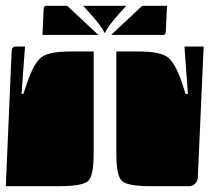

<svg xmlns="http://www.w3.org/2000/svg" viewBox="-20 -650 720 660"><path d="M126 -530 130 -620Q130 -630 140 -630H211L318 -530ZM362 -530 469 -630H554L550 -540Q550 -530 540 -530ZM266 -630H414L394 -608Q345 -553 342 -538H338Q335 -553 286 -608ZM0 -10 20 -475Q21 -490 35 -490H66L54 -327H60L74 -367Q97 -435 123.5 -454Q150 -473 222 -473H302V-120Q302 -45 282.5 -27.5Q263 -10 182 -10ZM380 -120V-473H457Q529 -473 555.5 -454Q582 -435 605 -367L618 -327H626L614 -490H680L660 -40Q659 -27 650.5 -18.5Q642 -10 630 -10H500Q419 -10 399.5 -27.5Q380 -45 380 -120Z"/></svg>

Font: PrimecolorCV1
Style: Medium
Weight: 500
Designer: gluk
Foundry: gluk
Version: Version 0.672